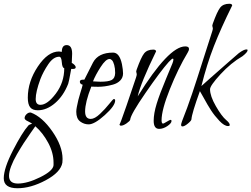

<svg xmlns="http://www.w3.org/2000/svg" viewBox="-93 -652 1338 1022"><path d="M239 214Q230 265 150.5 307.5Q71 350 0 350Q-73 350 -73 297Q-73 244 -24 148.5Q25 53 58 16Q61 12 78 6Q73 3 65 -1.5Q57 -6 51.5 -8.5Q46 -11 42 -15Q38 -19 38 -23Q38 -34 47.5 -43.5Q57 -53 67 -53H71Q132 -30 186 48Q240 126 240 194Q240 208 239 214ZM310 -294Q310 -285 295 -285H286Q285 -279 281.5 -260.5Q278 -242 275 -226.5Q272 -211 270 -206Q245 -142 200.5 -103.5Q156 -65 108 -65Q80 -65 67.5 -81Q55 -97 55 -132Q55 -218 108.5 -298Q162 -378 221 -378Q226 -378 236 -376Q236 -412 262 -412Q291 -412 291 -366Q291 -359 290 -342Q289 -325 289 -317Q290 -317 293 -315Q296 -313 298.5 -311Q301 -309 304 -306Q307 -303 308.5 -300Q310 -297 310 -294ZM192 227V214Q192 161 163.5 108Q135 55 95 20Q93 23 70.5 55Q48 87 32.5 111Q17 135 -3 169.5Q-23 204 -34 233.5Q-45 263 -45 284Q-45 325 2 325Q53 325 121.5 291Q190 257 192 227ZM249 -289Q238 -291 236 -320.5Q234 -350 222 -350Q191 -350 164 -310Q137 -270 122 -231Q97 -163 97 -125Q97 -94 122 -94Q159 -94 204 -153.5Q249 -213 249 -289Z M556 -311Q562 -280 562 -261Q562 -239 547 -223.5Q532 -208 508 -201.5Q484 -195 465 -192.5Q446 -190 429 -190Q419 -190 406.5 -190.5Q394 -191 393 -191Q360 -107 360 -59Q360 -19 390 -19Q411 -19 439 -45.5Q467 -72 488 -98.5Q509 -125 513 -125Q520 -125 520 -117Q520 -89 465 -39.5Q410 10 379 10Q354 10 333.5 -5.5Q313 -21 313 -57Q313 -68 316 -83Q323 -121 334.5 -157Q346 -193 347 -201Q332 -205 332 -217Q332 -228 349 -228H356Q396 -307 402 -319Q430 -372 509 -372Q543 -372 556 -311ZM520 -263Q520 -288 515 -306Q510 -324 503.5 -331Q497 -338 490 -338Q470 -338 442.5 -295Q415 -252 402 -219Q404 -219 418 -218Q432 -217 442 -217Q483 -217 501 -226Q519 -235 520 -263Z M906 -372Q855 -287 811 -177Q767 -67 767 -12Q767 6 775 6Q778 6 794.5 -4Q811 -14 814 -14Q820 -14 820 -8Q820 4 798 19Q776 34 754 34Q725 34 725 -9Q725 -48 741 -100Q757 -152 791 -233Q825 -314 825 -315Q830 -328 830 -335Q830 -340 827 -340Q822 -340 805 -322Q762 -274 682 -158Q602 -42 600 -15Q599 -8 581 4.5Q563 17 551 17Q544 17 543 10Q545 13 580.5 -90Q616 -193 631 -239Q635 -251 635 -257Q635 -261 633.5 -264.5Q632 -268 632 -270Q632 -274 635 -283Q658 -347 674 -367.5Q690 -388 723 -388Q736 -388 738 -379Q656 -211 640 -139Q805 -405 893 -405Q913 -405 913 -392Q913 -383 906 -372Z M1198 -353Q1136 -317 1080.5 -256.5Q1025 -196 1025 -177Q1025 -141 1056 -87Q1087 -33 1111 -13Q1130 3 1130 13Q1130 19 1121 19Q1101 19 1075 -8.5Q1049 -36 1030.5 -64.5Q1012 -93 992 -130L971 -167Q928 -48 926 -17Q926 -10 907.5 5.5Q889 21 878 21Q871 21 871 12Q871 8 876 -7Q904 -77 930 -154.5Q956 -232 988 -333.5Q1020 -435 1036 -483Q1040 -495 1040 -501Q1040 -505 1038.5 -508.5Q1037 -512 1037 -514Q1037 -518 1040 -527Q1063 -591 1079 -611.5Q1095 -632 1128 -632Q1142 -632 1143 -623Q1083 -502 1045.5 -406Q1008 -310 979 -194L1025 -235Q1071 -276 1121 -319.5Q1171 -363 1178 -369Q1205 -389 1219 -389Q1225 -389 1225 -385Q1225 -374 1198 -353Z"/></svg>

Font: Bilbo Swash Caps
Style: Regular
Weight: 400
Designer: Robert E. Leuschke
Foundry: Robert E. Leuschke
Version: Version 1.003